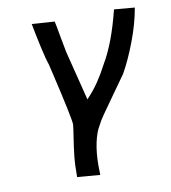

<svg xmlns="http://www.w3.org/2000/svg" viewBox="-81 -624 762 857"><g transform="rotate(-10 300.0 -195.5)"><path d="M217 -28.5Q222.5 -63 224 -80Q224 -107 172 -328.5L164 -362.5Q154.5 -389 142 -446Q129.5 -503 120 -553.5L223 -546.5Q227.5 -527 237 -472Q246.5 -421 250 -403.5L306.5 -179Q338.5 -213 360.8 -245.8Q383 -278.5 405 -320.5Q456.5 -407 493 -554L586 -546Q573.5 -474 544 -396.5Q514.5 -319 483 -263.5Q471.5 -246.5 427.5 -185.5Q385.5 -127 366.8 -99.8Q348 -72.5 340.5 -56.5Q323.5 -29.5 313.5 17Q303.5 63.5 303.5 123Q303.5 149 304.5 163L201 154.5Q200.5 102.5 205 60.2Q209.5 18 217 -28.5Z"/></g></svg>

Font: JuliaMono SemiBold
Style: Italic
Weight: 600
Italic angle: -9°
Monospace: yes
Designer: cormullion
Foundry: corm
Version: Version 0.056; ttfautohint (v1.8.4)